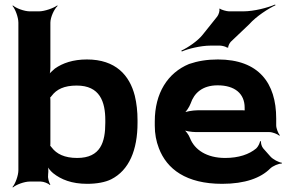

<svg xmlns="http://www.w3.org/2000/svg" viewBox="-20 -800 1264 846"><path d="M202 -503V-700C202 -724 219 -761 234 -774L232 -776C216 -764 176 -750 152 -750H111C87 -750 50 -764 37 -776L35 -774C47 -761 61 -724 61 -700V-50C61 -26 47 11 35 24L37 26C50 14 87 0 111 0H160C172 0 193 8 199 15L202 13C196 6 190 -16 192 -28V-32C194 -46 193 -64 189 -74L186 -73C189 -63 202 -47 214 -37C249 -9 296 10 364 10C406 10 444 3 470 -10C549 -50 586 -139 586 -259V-270C586 -309 582 -345 574 -378C551 -468 490 -538 363 -538C302 -538 256 -522 222 -498C211 -489 196 -475 192 -467L196 -465C200 -474 202 -490 202 -503ZM320 -104C264 -104 229 -122 208 -150C207 -152 200 -160 198 -159L201 -156C202 -156 202 -169 202 -171V-357C202 -359 202 -372 200 -372L198 -369C200 -368 207 -376 208 -378C229 -406 262 -423 318 -423C420 -423 444 -352 444 -270V-259C444 -175 424 -104 320 -104Z M940 -538C892 -538 851 -531 813 -518C719 -479 662 -390 662 -265V-246C662 -211 668 -178 680 -147C715 -55 800 10 959 10C1060 10 1129 -16 1170 -57C1182 -69 1209 -80 1221 -79L1222 -83C1209 -84 1182 -98 1171 -111L1140 -146C1133 -154 1129 -169 1130 -177L1126 -178C1125 -170 1117 -153 1109 -146C1078 -120 1032 -104 972 -104C891 -104 837 -140 817 -192C812 -206 797 -226 786 -233L783 -229C794 -223 824 -218 844 -218H1167C1181 -218 1203 -209 1211 -202L1213 -204C1206 -212 1197 -234 1197 -248V-278C1197 -434 1120 -538 940 -538ZM1058 -326V-320C1058 -317 1058 -311 1060 -310L1062 -312C1061 -314 1054 -314 1050 -314H850C829 -314 795 -308 783 -301L787 -297C799 -305 814 -328 820 -344C835 -389 871 -424 939 -424C1015 -424 1058 -387 1058 -326ZM937 -727 873 -647C851 -619 806 -589 779 -577L781 -573C808 -585 865 -599 907 -599H950C958 -599 978 -594 980 -590L986 -591C984 -596 992 -611 997 -616L1078 -693C1109 -728 1162 -762 1194 -777L1192 -780C1160 -766 1099 -750 1052 -750H989C979 -750 954 -757 949 -762L946 -761C950 -755 943 -734 937 -727Z"/></svg>

Font: Asimov
Style: EdgeWide
Weight: 500
Designer: Google
Version: Version 2.000980: 2014